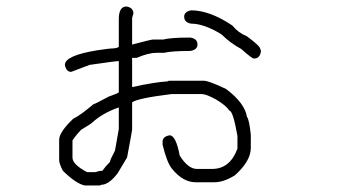

<svg xmlns="http://www.w3.org/2000/svg" viewBox="-20 -438 1040 591"><path d="M369.1 -418Q390.6 -414.6 390.6 -396.5L386.7 -382.8V-300.8Q445.3 -316.4 451.2 -316.4H482.4Q507.3 -322.3 558.6 -322.3H566.4Q587.9 -318.8 587.9 -300.8Q587.9 -285.2 566.4 -281.2Q508.8 -281.2 484.4 -275.4H460.9Q437 -275.4 400.4 -259.8H386.7V-169.9Q457.5 -185.5 496.1 -187.5Q496.1 -189.5 503.9 -189.5H607.4Q622.6 -189.5 675.8 -164.1Q733.4 -121.1 740.2 -78.1Q747.1 -70.3 752 -23.4V17.6Q752 57.6 703.1 101.6Q668.5 123 640.6 123H582Q543.5 123 509.8 82Q494.1 63.5 480.5 7.8V-2Q480.5 -17.6 502 -21.5Q521.5 -21.5 533.2 41Q559.1 82 585.9 82H632.8Q688 82 710.9 19.5V-19.5Q697.3 -97.7 685.5 -97.7Q677.2 -112.3 646.5 -130.9Q615.2 -148.4 601.6 -148.4H507.8Q403.8 -135.7 386.7 -123V-39.1Q386.7 -35.6 371.1 46.9L341.8 95.7Q314.9 130.9 291 130.9Q291 132.8 285.2 132.8H240.2Q212.9 126.5 173.8 87.9Q162.1 66.4 162.1 54.7V-7.8Q162.1 -31.2 205.1 -72.3Q228 -83.5 267.6 -117.2Q271 -117.2 314.5 -140.6Q345.7 -151.4 345.7 -154.3V-250Q335.9 -250 255.9 -238.3L199.2 -216.8Q183.6 -216.8 179.7 -238.3Q179.7 -267.1 279.3 -283.2Q316.9 -289.1 330.1 -289.1Q345.7 -291 345.7 -294.9V-378.9Q345.7 -418 369.1 -418ZM568.4 -406.2Q625.5 -406.2 695.3 -359.4Q713.4 -336.9 740.2 -326.2Q781.2 -295.9 781.2 -287.1Q783.2 -283.7 783.2 -279.3Q779.8 -257.8 761.7 -257.8Q755.4 -257.8 722.7 -287.1Q689 -305.2 662.1 -332Q608.4 -365.2 568.4 -365.2Q546.9 -368.7 546.9 -386.7Q546.9 -402.3 568.4 -406.2ZM203.1 -5.9V46.9Q203.1 68.4 248 91.8H273.4Q287.1 87.9 289.1 87.9H294.9Q304.2 74.7 318.4 60.5Q318.4 54.7 334 25.4Q334 24.4 345.7 -41V-107.4Q295.4 -89.8 263.7 -60.5Q258.8 -55.7 230.5 -39.1Q215.3 -23.9 203.1 -5.9Z"/></svg>

Font: CEF Fonts CJK
Style: Regular
Weight: 400
Designer: PartyBoss (派对大魔王)
Version: Release 2.25